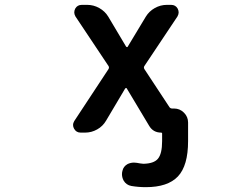

<svg xmlns="http://www.w3.org/2000/svg" viewBox="-20 -566 1040 794"><path d="M583 208Q552.7 208 523.4 203.1Q502 199.2 491.2 180.7Q484.4 168 484.4 154.3Q484.4 147.5 486.3 140.6Q490.2 122.1 507.8 112.3Q520.5 106.4 534.2 106.4Q540 106.4 545.9 107.4Q560.5 110.4 573.2 111.3Q616.2 110.4 632.8 90.8Q650.4 70.3 650.4 17.6V-13.7Q650.4 -17.6 646.5 -17.6Q613.3 -17.6 596.7 -45.9L504.9 -199.2Q503.9 -202.1 501.5 -202.1Q499 -202.1 497.1 -199.2L418.9 -67.4Q405.3 -43.9 381.8 -30.8Q358.4 -17.6 332 -17.6H313.5Q294.9 -17.6 286.1 -34.2Q282.2 -41 282.2 -48.8Q282.2 -57.6 287.1 -65.4L428.7 -280.3Q432.6 -287.1 428.7 -293L292 -498Q287.1 -506.8 287.1 -514.6Q287.1 -522.5 291 -530.3Q299.8 -545.9 318.4 -545.9H340.8Q367.2 -545.9 390.6 -532.7Q414.1 -519.5 427.7 -497.1L501 -374Q502.9 -371.1 505.4 -371.1Q507.8 -371.1 508.8 -374L583 -497.1Q596.7 -519.5 620.1 -532.7Q643.6 -545.9 669.9 -545.9H687.5Q706.1 -545.9 714.8 -530.3Q718.8 -522.5 718.8 -514.6Q718.8 -506.8 713.9 -498L577.1 -293Q573.2 -287.1 577.1 -280.3L680.7 -123Q684.6 -117.2 692.4 -117.2H700.2Q723.6 -117.2 740.7 -100.1Q757.8 -83 757.8 -59.6V17.6Q757.8 119.1 715.8 163.6Q673.8 208 583 208Z"/></svg>

Font: Rounded Mgen+ 1mn medium
Style: Regular
Weight: 500
Designer: [Source Han Sans]
Ryoko NISHIZUKA  (kana & ideographs); Paul D. Hunt (Latin, Greek & Cyrillic); Wenlong ZHANG  (bopomofo
Version: Version 1.059.20150602